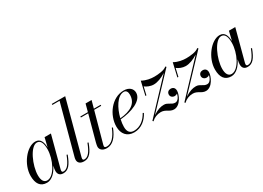

<svg xmlns="http://www.w3.org/2000/svg" viewBox="-16 -1476 3033 2213"><g transform="rotate(-30 1500.0 -370.0)"><path d="M525 -153 512.5 -157.5C471 -51.5 435.5 -8 387 -8C372 -8 366.5 -16.5 366.5 -28C366.5 -32.5 367 -38.5 368.5 -44L479 -460H394.5L365.5 -339C363.5 -409 344 -470 275 -470C160.5 -470 31.5 -305.5 31.5 -152.5C31.5 -51.5 70.5 10 158 10C224 10 280 -49 317 -124.5L309.5 -85C308.5 -78 307.5 -69 307.5 -58C307.5 -18 328.5 10 375.5 10C442 10 482 -38 525 -153ZM354.5 -324C354.5 -191.5 269 -12 174 -12C133 -12 107.5 -46 107.5 -116C107.5 -246 199 -451 285.5 -451C336.5 -451 354.5 -398.5 354.5 -324Z M803.5 -153 790.5 -157.5C749.5 -51.5 713.5 -8 665 -8C651 -8 644.5 -16.5 644.5 -27.5C644.5 -32 645.5 -38.5 647 -44L836.5 -750H658V-736.5H754L578 -85C576 -76 573.5 -66.5 573.5 -53C573.5 -15.5 600 10 652 10C721 10 760.5 -38 803.5 -153Z M1133.5 -163 1120.5 -167C1079.5 -63.5 1026.5 -7.5 964.5 -7.5C944 -7.5 933.5 -14.5 933.5 -25.5C933.5 -34.5 936 -44 938 -51L1047 -446.5H1140.5V-460H1050.5L1078 -560H998L971 -460H870.5V-446.5H967.5L876 -110C871 -90 867 -68.5 867 -58C867 -23.5 893.5 10 955.5 10C1034 10 1090.5 -53 1133.5 -163Z M1245.5 -104C1245.5 -133 1249.5 -166 1257 -199C1405.5 -211 1565.5 -269.5 1565.5 -377C1565.5 -429.5 1524 -470 1452 -470C1291.5 -470 1171.5 -303.5 1171.5 -150C1171.5 -55 1223.5 10 1319.5 10C1416 10 1486.5 -53 1525.5 -129L1513.5 -136C1473.5 -62.5 1409.5 -7.5 1327 -7.5C1280.5 -7.5 1245.5 -31.5 1245.5 -104ZM1445 -456C1479.5 -456 1491.5 -426 1491.5 -393.5C1491.5 -275 1398 -224 1259.5 -211.5C1288 -331.5 1358.5 -456 1445 -456Z M1638.5 -290H1652L1676.5 -395.5C1702.5 -375 1745.5 -355.5 1789.5 -355.5C1840.5 -355.5 1898 -378.5 1954 -414L1564 0H1564.5L1573.5 10C1605.5 -22 1650 -40.5 1698 -40.5C1764 -40.5 1787.5 10 1848.5 10C1934 10 1985 -110 1985 -160C1985 -201 1961 -217 1930.5 -217C1905.5 -217 1879.5 -200.5 1879.5 -167C1879.5 -136.5 1907 -119.5 1931 -119.5C1944 -119.5 1957.5 -124 1968 -132C1959.5 -95 1937 -50.5 1899 -50.5C1849 -50.5 1825.5 -96 1772 -96C1728.5 -96 1685.5 -84 1623.5 -43L2016.5 -459L2006 -469.5C1974 -437.5 1888 -430.5 1840 -430.5C1794 -430.5 1734 -439 1680.5 -469.5Z M2064 -290H2077.5L2102 -395.5C2128 -375 2171 -355.5 2215 -355.5C2266 -355.5 2323.5 -378.5 2379.5 -414L1989.5 0H1990L1999 10C2031 -22 2075.5 -40.5 2123.5 -40.5C2189.5 -40.5 2213 10 2274 10C2359.5 10 2410.5 -110 2410.5 -160C2410.5 -201 2386.5 -217 2356 -217C2331 -217 2305 -200.5 2305 -167C2305 -136.5 2332.5 -119.5 2356.5 -119.5C2369.5 -119.5 2383 -124 2393.5 -132C2385 -95 2362.5 -50.5 2324.5 -50.5C2274.5 -50.5 2251 -96 2197.5 -96C2154 -96 2111 -84 2049 -43L2442 -459L2431.5 -469.5C2399.5 -437.5 2313.5 -430.5 2265.5 -430.5C2219.5 -430.5 2159.5 -439 2106 -469.5Z M2978.5 -153 2966 -157.5C2924.5 -51.5 2889 -8 2840.5 -8C2825.5 -8 2820 -16.5 2820 -28C2820 -32.5 2820.5 -38.5 2822 -44L2932.5 -460H2848L2819 -339C2817 -409 2797.5 -470 2728.5 -470C2614 -470 2485 -305.5 2485 -152.5C2485 -51.5 2524 10 2611.5 10C2677.5 10 2733.5 -49 2770.5 -124.5L2763 -85C2762 -78 2761 -69 2761 -58C2761 -18 2782 10 2829 10C2895.5 10 2935.5 -38 2978.5 -153ZM2808 -324C2808 -191.5 2722.5 -12 2627.5 -12C2586.5 -12 2561 -46 2561 -116C2561 -246 2652.5 -451 2739 -451C2790 -451 2808 -398.5 2808 -324Z"/></g></svg>

Font: Bodoni* 16pt
Style: Italic
Weight: 400
Italic angle: -13°
Version: Version 2.3